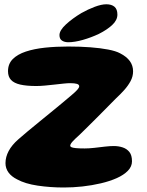

<svg xmlns="http://www.w3.org/2000/svg" viewBox="-20 -826 670 875"><path d="M271 28.5Q209 28.5 151.8 20Q94.5 11.5 58 -8.5Q32 -21.5 18.5 -40.2Q5 -59 5 -82.5Q5 -110.5 19.5 -137.8Q34 -165 63 -190.5Q81.5 -207 106.2 -227.5Q131 -248 158.5 -270.5Q186 -293 213 -315Q240 -337 263.8 -356.8Q287.5 -376.5 304.5 -391Q323 -406.5 332 -416.5Q341 -426.5 341 -433Q341 -440.5 330.5 -443.8Q320 -447 299.5 -447Q288 -447 269.2 -445Q250.5 -443 228.2 -440.5Q206 -438 184.5 -436Q163 -434 145.5 -434Q101 -434 72.5 -440.5Q44 -447 30.2 -461.8Q16.5 -476.5 16.5 -501.5Q16.5 -535 38.2 -556.8Q60 -578.5 97.8 -591Q135.5 -603.5 185.2 -608.8Q235 -614 291 -614Q345 -614 391.5 -610.5Q438 -607 473 -600.2Q508 -593.5 527.5 -583Q557 -568 571.8 -547.5Q586.5 -527 586.5 -501Q586.5 -477.5 575 -456.2Q563.5 -435 546 -415.5Q528.5 -396 509.5 -378.5Q499 -367.5 484 -352.8Q469 -338 451.8 -320.2Q434.5 -302.5 415.8 -284Q397 -265.5 378.8 -247.2Q360.5 -229 344.5 -213.5Q321 -192.5 310.5 -180.8Q300 -169 300 -162Q300 -158 305.5 -155.2Q311 -152.5 325.5 -151Q340 -149.5 366 -149.5Q385.5 -149.5 409.8 -152.2Q434 -155 457.8 -157.8Q481.5 -160.5 498 -160.5Q520.5 -160.5 539.2 -154.2Q558 -148 569.8 -133.2Q581.5 -118.5 581.5 -91Q581.5 -67 562.8 -47.8Q544 -28.5 512 -14.2Q480 0 439.5 9.5Q399 19 355.8 23.8Q312.5 28.5 271 28.5ZM291 -633.5Q274 -633.5 262.5 -641Q251 -648.5 251 -666Q251 -687.5 280.5 -714.8Q310 -742 351 -766.5Q381 -783.5 411.8 -795Q442.5 -806.5 464.5 -806.5Q488.5 -806.5 501.8 -795.2Q515 -784 515 -759.5Q515 -734 491.2 -712Q467.5 -690 430.5 -671.5Q395.5 -655 357.8 -644.2Q320 -633.5 291 -633.5Z"/></svg>

Font: Gluten Thin
Style: Bold
Weight: 700
Version: Version 1.300